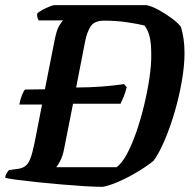

<svg xmlns="http://www.w3.org/2000/svg" viewBox="-33 -724 744 744"><path d="M42 -319Q46 -341 52.5 -356.5Q59 -372 64 -377L141 -378L178 -565Q186 -607 196.5 -624.5Q207 -642 212 -645H117Q115 -648 112.5 -655Q110 -662 111 -671Q117 -678 131 -685.5Q145 -693 158.5 -698.5Q172 -704 178 -704H534Q553 -701 580 -686.5Q607 -672 632 -653.5Q657 -635 668 -620Q682 -575 682 -518Q682 -471 672 -412Q662 -353 644.5 -292.5Q627 -232 605.5 -181.5Q584 -131 562 -101Q535 -79 498 -57Q461 -35 425 -19.5Q389 -4 365 0Q337 0 296 -2.5Q255 -5 208.5 -9Q162 -13 117.5 -17.5Q73 -22 38 -26.5Q3 -31 -13 -35Q-12 -45 -7 -53Q-2 -61 2 -65L32 -69Q52 -71 64.5 -80Q77 -89 85 -110.5Q93 -132 101 -171L130 -319H129ZM185 -76H419Q440 -92 459.5 -128.5Q479 -165 496 -214.5Q513 -264 526 -318.5Q539 -373 546.5 -425Q554 -477 553 -517Q553 -555 547 -581Q541 -607 527 -625Q504 -631 461 -637.5Q418 -644 371 -644Q333 -644 318.5 -622Q304 -600 297 -564L262 -385Q313 -385 359.5 -388.5Q406 -392 448 -398L458 -386Q452 -362 445 -346Q438 -330 434 -322H250L215 -145Q210 -119 200.5 -101Q191 -83 185 -76Z"/></svg>

Font: Texturina 72pt 72pt Regular
Style: Bold Italic
Weight: 700
Italic angle: -11°
Designer: Guillermo Torres Carreño
Foundry: Omnibus-Type
Version: Version 1.002; ttfautohint (v1.8.3)